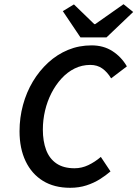

<svg xmlns="http://www.w3.org/2000/svg" viewBox="-20 -882 654 914"><path d="M314 12Q238 12 184.5 -21Q131 -54 102 -114.5Q73 -175 73 -257Q73 -322 89.5 -382.5Q106 -443 136.5 -494Q167 -545 209.5 -584Q252 -623 304 -644.5Q356 -666 416 -666Q473 -666 515.5 -638.5Q558 -611 584 -566L509 -509Q491 -539 467 -556Q443 -573 410 -573Q370 -573 335.5 -556Q301 -539 273 -508.5Q245 -478 225 -439Q205 -400 194.5 -355.5Q184 -311 184 -265Q184 -210 199.5 -168.5Q215 -127 248.5 -104Q282 -81 335 -81Q369 -81 400.5 -96Q432 -111 460 -135L506 -66Q484 -47 455.5 -29Q427 -11 391.5 0.5Q356 12 314 12ZM363 -704 279 -829 332 -861 429 -767H433L568 -862L614 -825L487 -704Z"/></svg>

Font: Source Code Pro ExtraLight SemiBold
Style: Italic
Weight: 600
Italic angle: -11°
Monospace: yes
Version: Version 1.016;hotconv 1.0.116;makeotfexe 2.5.65601